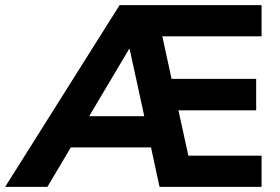

<svg xmlns="http://www.w3.org/2000/svg" viewBox="-68 -725 1087 745"><path d="M-48 0 396 -705H947V-584H516L554 -620L607 -376L556 -419H926V-297H583L615 -340L672 -79L619 -121H947V0H551L508 -199L557 -153H174L231 -194L116 0ZM433 -535 256 -237 247 -274H531L501 -232L435 -535Z"/></svg>

Font: Nunito Sans 12pt ExtraBold
Style: Regular
Weight: 800
Designer: Vernon Adams
Foundry: Vernon Adams
Version: Version 3.101;gftools[0.9.27]